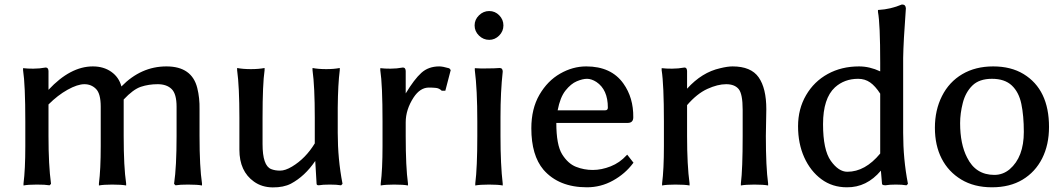

<svg xmlns="http://www.w3.org/2000/svg" viewBox="-20 -794 4610 833"><path d="M80.1 -489.3V-498H84Q97.7 -496.1 124.5 -496.1Q151.4 -496.1 177.7 -501H178.7Q189.5 -501 190.4 -486.3V-404.3Q285.2 -505.9 382.8 -505.9Q429.7 -505.9 462.9 -482.4Q496.1 -459 506.8 -418.9Q591.8 -505.9 702.1 -505.9Q812.5 -505.9 835.9 -412.1Q846.7 -369.1 845.7 -319.3V-204.1Q845.7 -69.3 856.4 2V10.7Q836.9 6.8 795.9 6.8Q759.8 6.8 743.2 9.8H741.2L735.4 3.9V2Q746.1 -70.3 746.1 -204.1V-331.1Q746.1 -386.7 724.6 -407.7Q703.1 -428.7 664.1 -428.7Q625 -428.7 591.3 -417.5Q557.6 -406.2 516.6 -362.3V-204.1Q516.6 -69.3 527.3 2V10.7Q507.8 6.8 466.8 6.8Q428.7 6.8 409.2 10.7V2Q417 -58.6 417 -160.2V-331.1Q417 -387.7 396.5 -408.2Q376 -428.7 346.2 -428.7Q316.4 -428.7 273.4 -404.8Q230.5 -380.9 190.4 -340.8V-204.1Q190.4 -77.1 201.2 2V3.9L195.3 9.8H193.4Q176.8 6.8 139.6 6.8Q101.6 6.8 82 10.7V2Q89.8 -58.6 89.8 -160.2V-266.6Q89.8 -426.8 80.1 -489.3Z M1008.8 -489.3V-499Q1034.2 -494.1 1068.4 -494.1Q1102.5 -494.1 1127.9 -499V-489.3Q1119.1 -429.7 1119.1 -283.2V-168.9Q1119.1 -75.2 1156.2 -60.5Q1172.9 -53.7 1195.3 -53.7Q1217.8 -53.7 1247.1 -71.3Q1305.7 -106.4 1345.7 -171.9V-283.2Q1345.7 -418.9 1335.9 -489.3V-499Q1361.3 -494.1 1395.5 -494.1Q1428.7 -494.1 1454.1 -499V-489.3Q1446.3 -429.7 1445.3 -327.1V-217.8Q1445.3 -103.5 1465.8 2V3.9L1460 9.8H1458Q1441.4 6.8 1410.6 6.8Q1379.9 6.8 1363.3 9.8H1362.3Q1353.5 9.8 1353.5 2.9L1347.7 -95.7Q1302.7 -29.3 1242.2 2.9Q1210 19.5 1163.1 19Q1116.2 18.6 1082 -5.9Q1018.6 -50.8 1018.6 -144.5V-283.2Q1018.6 -418.9 1008.8 -489.3Z M1629.9 -489.3V-498H1633.8Q1647.5 -496.1 1674.3 -496.1Q1701.2 -496.1 1727.5 -501H1728.5Q1739.3 -501 1740.2 -486.3V-388.7Q1777.3 -450.2 1808.1 -478Q1838.9 -505.9 1885.7 -505.9Q1900.4 -505.9 1927.7 -498H1928.7L1935.5 -490.2L1912.1 -400.4H1896.5Q1885.7 -411.1 1871.6 -412.6Q1857.4 -414.1 1840.8 -414.1Q1802.7 -414.1 1774.4 -371.1Q1740.2 -318.4 1740.2 -263.7V-204.1Q1740.2 -69.3 1750 2V10.7Q1730.5 6.8 1690.4 6.8Q1652.3 6.8 1631.8 10.7V2Q1639.6 -58.6 1639.6 -160.2V-266.6Q1639.6 -426.8 1629.9 -489.3Z M2039.1 -683.6Q2039.1 -709 2058.1 -727.5Q2077.1 -746.1 2102.5 -746.1Q2127.9 -746.1 2146 -727.5Q2164.1 -709 2164.1 -683.6Q2164.1 -658.2 2145.5 -639.6Q2127 -621.1 2102.5 -621.1Q2077.1 -621.1 2058.1 -639.6Q2039.1 -658.2 2039.1 -683.6ZM2040 -489.3V-498H2043.9Q2051.8 -497.1 2063.5 -497.1H2088.9Q2127 -497.1 2147.5 -499Q2161.1 -499 2161.1 -483.4Q2151.4 -395.5 2151.4 -286.1V-204.1Q2151.4 -79.1 2161.1 2.9V10.7Q2141.6 6.8 2101.6 6.8Q2062.5 6.8 2042 10.7V2Q2050.8 -67.4 2050.8 -204.1V-266.6Q2050.8 -407.2 2040 -489.3Z M2285.2 -237.3Q2285.2 -322.3 2320.3 -382.8Q2355.5 -443.4 2410.2 -474.6Q2464.8 -505.9 2523.4 -505.9Q2631.8 -505.9 2684.6 -431.6Q2728.5 -370.1 2727.5 -285.2Q2727.5 -260.7 2703.1 -260.7H2393.6Q2393.6 -165 2418.9 -124.5Q2444.3 -84 2479 -70.3Q2513.7 -56.6 2551.8 -56.6Q2589.8 -56.6 2629.4 -72.3Q2668.9 -87.9 2698.2 -120.1L2701.2 -123L2728.5 -87.9L2726.6 -85.9Q2692.4 -40 2639.6 -10.7Q2586.9 18.6 2526.4 18.6Q2404.3 18.6 2337.9 -57.6Q2285.2 -120.1 2285.2 -237.3ZM2399.4 -315.4H2605.5Q2617.2 -315.4 2617.2 -327.1Q2617.2 -405.3 2567.4 -438.5Q2545.9 -452.1 2526.9 -452.1Q2507.8 -452.1 2482.4 -441.4Q2457 -430.7 2433.6 -401.4Q2410.2 -372.1 2399.4 -315.4Z M2850.6 -489.3V-498H2854.5Q2868.2 -496.1 2895.5 -496.1Q2922.9 -496.1 2949.2 -501H2950.2Q2960 -501 2960.9 -486.3V-409.2Q3025.4 -480.5 3104.5 -498Q3136.7 -505.9 3158.2 -505.9Q3238.3 -505.9 3271.5 -458.5Q3304.7 -411.1 3304.7 -320.3L3302.7 -204.1Q3302.7 -69.3 3312.5 2V10.7Q3293 6.8 3252.9 6.8Q3214.8 6.8 3194.3 10.7V2Q3202.1 -59.6 3202.1 -204.1V-317.4Q3202.1 -386.7 3184.6 -407.7Q3167 -428.7 3130.4 -428.7Q3093.8 -428.7 3048.8 -408.2Q3003.9 -387.7 2960.9 -337.9V-204.1Q2960.9 -77.1 2971.7 2V10.7Q2952.1 6.8 2910.2 6.8Q2872.1 6.8 2852.5 10.7V2Q2860.4 -58.6 2860.4 -160.2V-266.6Q2860.4 -426.8 2850.6 -489.3Z M3707 -505.9Q3752.9 -505.9 3798.8 -484.4V-521.5Q3798.8 -691.4 3789.1 -742.2V-751H3793Q3843.8 -753.9 3892.6 -774.4H3894.5Q3909.2 -774.4 3910.2 -757.8Q3899.4 -612.3 3898.4 -542V-217.8Q3898.4 -103.5 3918.9 2V3.9L3913.1 9.8H3911.1Q3894.5 6.8 3866.7 6.8Q3838.9 6.8 3822.3 9.8H3821.3Q3806.6 9.8 3806.6 2.9L3801.8 -53.7Q3740.2 19.5 3654.3 18.6Q3590.8 18.6 3543.5 -16.6Q3496.1 -51.8 3469.2 -111.3Q3442.4 -170.9 3442.4 -246.1Q3442.4 -321.3 3477.1 -380.9Q3511.7 -440.4 3571.3 -473.1Q3630.9 -505.9 3707 -505.9ZM3656.2 -48.8Q3733.4 -48.8 3798.8 -127.9V-387.7Q3777.3 -420.9 3754.9 -436.5Q3732.4 -452.1 3703.1 -452.1Q3643.6 -452.1 3602.5 -415Q3550.8 -367.2 3550.8 -255.4Q3550.8 -143.6 3584.5 -96.2Q3618.2 -48.8 3656.2 -48.8Z M4420.9 -472.7Q4531.2 -405.3 4531.2 -243.2Q4531.2 -166 4501.5 -106.9Q4471.7 -47.9 4416.5 -14.6Q4361.3 18.6 4283.7 18.6Q4206.1 18.6 4150.4 -15.1Q4094.7 -48.8 4065.4 -106Q4036.1 -163.1 4036.1 -239.7Q4036.1 -316.4 4066.9 -377.4Q4097.7 -438.5 4154.8 -472.2Q4211.9 -505.9 4289.1 -505.9Q4366.2 -505.9 4420.9 -472.7ZM4145.5 -259.8Q4145.5 -168.9 4175.8 -110.4Q4212.9 -35.2 4293.9 -35.2Q4331.1 -35.2 4360.4 -59.6Q4421.9 -112.3 4421.9 -221.7Q4421.9 -292 4411.1 -343.3Q4400.4 -394.5 4369.6 -423.3Q4338.9 -452.1 4283.7 -452.1Q4228.5 -452.1 4198.7 -422.9Q4168.9 -393.6 4157.2 -347.7Q4145.5 -301.8 4145.5 -259.8Z"/></svg>

Font: GenEi LateMin P v2
Style: Medium
Weight: 500
Designer: o_tamon (Modified)
Foundry: o_tamon / Adobe Systems Incorporated / FONT 910 / Philipp H. Poll
Version: Version 2.1;Original Version 1.004